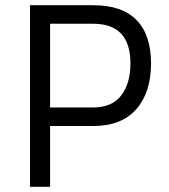

<svg xmlns="http://www.w3.org/2000/svg" viewBox="-20 -716 646 736"><path d="M338 -233H172V0H95V-696H338Q448 -696 503.5 -639Q559 -582 559 -473Q559 -362 502.5 -297.5Q446 -233 338 -233ZM172 -304H337Q409 -304 444.5 -350Q480 -396 480 -473Q480 -625 337 -625H172Z"/></svg>

Font: TypoPRO Titillium Maps
Style: 400 wt
Weight: 400
Designer: Campivisivi
Foundry: Accademia di Belle Arti di Urbino and students of MA course of Visual design
Version: Version 001.001